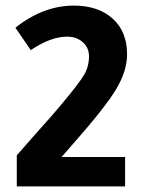

<svg xmlns="http://www.w3.org/2000/svg" viewBox="-20 -666 506 686"><path d="M40 0V-111Q64 -138 104 -184Q167 -254 197 -290Q264 -370 281 -399.5Q298 -429 298 -465Q298 -495 276 -515Q254 -535 220 -535Q161 -535 90 -487L35 -567Q135 -646 244 -646Q331 -646 383 -599Q434 -553 434 -472Q434 -412 394.5 -346.5Q355 -281 241 -152Q213 -120 200 -105H427V0Z"/></svg>

Font: Tajawal
Style: Bold
Weight: 700
Designer: Boutros Fonts
Foundry: Created by Boutros International 2017
Version: Version 1.700